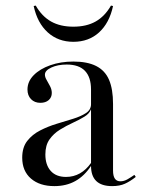

<svg xmlns="http://www.w3.org/2000/svg" viewBox="-20 -643 502 675"><path d="M171 11.3Q119.4 11.3 88.7 -15.3Q58.1 -41.9 58.1 -88.7Q58.1 -125 75.8 -147.6Q93.5 -170.2 121 -184.3Q148.4 -198.4 179 -207.7Q209.7 -216.9 237.1 -225.4Q264.5 -233.9 282.3 -245.6Q300 -257.3 300 -276.6V-328.2Q300 -371.8 278.6 -394Q257.3 -416.1 214.5 -416.1Q183.1 -416.1 160.5 -405.6Q137.9 -395.2 137.9 -380.6Q137.9 -371.8 144 -361.7Q150 -351.6 156 -339.9Q162.1 -328.2 162.1 -316.1Q162.1 -300.8 151.2 -291.1Q140.3 -281.5 121.8 -281.5Q101.6 -281.5 89.1 -294.4Q76.6 -307.3 76.6 -328.2Q76.6 -356.5 98.4 -378.6Q120.2 -400.8 156.9 -413.7Q193.5 -426.6 237.9 -426.6Q287.1 -426.6 318.1 -410.9Q349.2 -395.2 363.3 -362.5Q377.4 -329.8 377.4 -277.4V-43.5Q377.4 -24.2 383.9 -14.9Q390.3 -5.6 403.2 -5.6Q416.1 -5.6 428.6 -12.9Q441.1 -20.2 452.4 -28.2L457.3 -21Q437.9 -5.6 419.4 2.8Q400.8 11.3 374.2 11.3Q300 11.3 300 -59.7Q276.6 -24.2 244.8 -6.5Q212.9 11.3 171 11.3ZM212.1 -21Q238.7 -21 260.9 -33.5Q283.1 -46 300 -70.2V-258.9Q294.4 -243.5 276.6 -232.7Q258.9 -221.8 235.9 -211.3Q212.9 -200.8 190.7 -187.1Q168.5 -173.4 154 -152.8Q139.5 -132.3 139.5 -100Q139.5 -62.9 158.5 -41.9Q177.4 -21 212.1 -21ZM237.9 -496Q184.7 -496 148 -529Q111.3 -562.1 98.4 -621.8L105.6 -623.4Q127.4 -585.5 159.7 -567.3Q191.9 -549.2 237.9 -549.2Q283.9 -549.2 316.1 -567.3Q348.4 -585.5 370.2 -623.4L377.4 -621.8Q364.5 -562.1 328.2 -529Q291.9 -496 237.9 -496Z"/></svg>

Font: Playfair 144pt
Style: Regular
Weight: 400
Designer: Claus Eggers Sørensen
Foundry: Claus Eggers Sørensen
Version: Version 2.001;gftools[0.9.30]